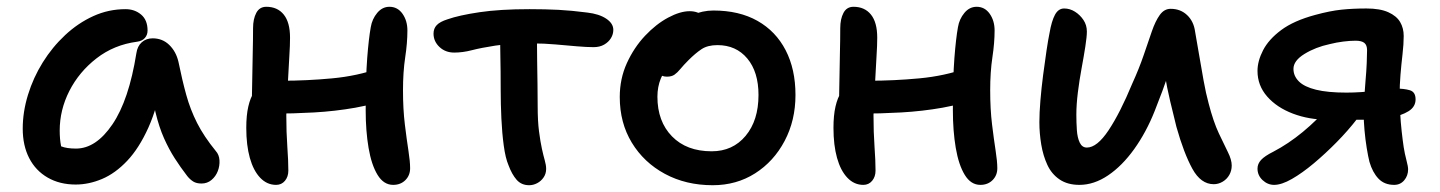

<svg xmlns="http://www.w3.org/2000/svg" viewBox="-20 -534 4244 566"><path d="M203 10Q156 10 120.5 -10.5Q85 -31 66 -68Q47 -105 47 -155Q47 -204 62.5 -254.5Q78 -305 106 -350Q134 -395 172 -430.5Q210 -466 255 -486.5Q300 -507 350 -507Q377 -507 396 -491Q415 -475 415 -444Q415 -431 407 -422Q399 -413 384 -411Q316 -402 264.5 -362Q213 -322 184.5 -266Q156 -210 156 -149Q156 -124 160 -103.5Q164 -83 178 -51L121 -131Q144 -109 160.5 -102.5Q177 -96 204 -96Q263 -96 311.5 -167.5Q360 -239 382 -377Q385 -398 398 -409.5Q411 -421 430 -421Q459 -421 479 -401.5Q499 -382 506 -352Q517 -298 529 -254.5Q541 -211 561 -171.5Q581 -132 616 -89Q626 -78 627 -61.5Q628 -45 622 -29.5Q616 -14 603.5 -3.5Q591 7 574 7Q559 7 549.5 1Q540 -5 532 -15Q512 -41 495 -67.5Q478 -94 463.5 -126.5Q449 -159 438.5 -202.5Q428 -246 421 -305L460 -307Q445 -219 417.5 -158Q390 -97 355 -60Q320 -23 281 -6.5Q242 10 203 10Z M794 11Q767 11 747 -10Q727 -31 716.5 -68.5Q706 -106 706 -157Q706 -194 712 -220Q718 -246 728.5 -261.5Q739 -277 751 -285Q761 -291 776 -293.5Q791 -296 811 -296Q884 -296 959 -303Q1034 -310 1098 -333L1135 -247Q1087 -227 1027.5 -216.5Q968 -206 905.5 -202.5Q843 -199 785 -199L722 -214Q723 -253 723.5 -295Q724 -337 725 -377Q726 -417 726 -451Q726 -478 735.5 -496Q745 -514 765 -514Q798 -514 816.5 -491Q835 -468 835 -423Q835 -400 833 -369.5Q831 -339 829.5 -306Q828 -273 826 -243.5Q824 -214 824 -194Q824 -144 827 -102Q830 -60 830 -31Q830 -13 820 -1Q810 11 794 11ZM1139 11Q1111 11 1093 -18.5Q1075 -48 1066.5 -98Q1058 -148 1058 -209Q1058 -305 1062.5 -363Q1067 -421 1073 -454Q1077 -478 1092 -496Q1107 -514 1128 -514Q1152 -514 1166.5 -493.5Q1181 -473 1181 -444Q1181 -408 1174.5 -365Q1168 -322 1168 -268Q1168 -212 1173.5 -167Q1179 -122 1184 -90Q1189 -58 1189 -38Q1189 -17 1175 -3Q1161 11 1139 11Z M1319 -379Q1293 -379 1275.5 -395.5Q1258 -412 1258 -435Q1258 -450 1267.5 -460Q1277 -470 1299 -477Q1333 -489 1393.5 -498Q1454 -507 1541 -507Q1588 -507 1626.5 -505Q1665 -503 1711 -497Q1746 -493 1767 -479Q1788 -465 1788 -446Q1788 -433 1781 -421.5Q1774 -410 1761 -402.5Q1748 -395 1730 -395Q1710 -395 1680.5 -397.5Q1651 -400 1617.5 -403Q1584 -406 1550 -406Q1482 -406 1440 -399.5Q1398 -393 1371 -386Q1344 -379 1319 -379ZM1540 12Q1517 12 1503 -4Q1489 -20 1479 -47Q1470 -68 1465 -105Q1460 -142 1458 -185Q1456 -228 1456 -269Q1456 -328 1455 -371Q1454 -414 1454 -442L1563 -449Q1563 -435 1563 -409.5Q1563 -384 1563.5 -352Q1564 -320 1564.5 -286Q1565 -252 1565 -222Q1565 -177 1569 -146.5Q1573 -116 1577.5 -95.5Q1582 -75 1586 -61Q1590 -47 1590 -36Q1590 -22 1582.5 -11Q1575 0 1563.5 6Q1552 12 1540 12Z M2081 12Q2002 12 1940 -21.5Q1878 -55 1842.5 -113.5Q1807 -172 1807 -248Q1807 -302 1828 -348Q1849 -394 1881.5 -428.5Q1914 -463 1949.5 -482Q1985 -501 2013 -501Q2026 -501 2036.5 -497Q2047 -493 2053 -485Q2059 -477 2059 -463Q2059 -437 2048.5 -417.5Q2038 -398 2006 -384Q1977 -368 1957.5 -347.5Q1938 -327 1928 -302.5Q1918 -278 1918 -249Q1918 -176 1961 -132Q2004 -88 2078 -88Q2140 -88 2178 -133.5Q2216 -179 2216 -254Q2216 -322 2183 -361.5Q2150 -401 2095 -401Q2066 -401 2048 -389Q2030 -377 2010 -357Q1995 -342 1986 -331Q1977 -320 1968.5 -314Q1960 -308 1946 -308Q1930 -308 1920 -318.5Q1910 -329 1910 -356Q1910 -380 1925 -406Q1940 -432 1964.5 -454Q1989 -476 2020 -489.5Q2051 -503 2083 -503Q2159 -503 2213 -472.5Q2267 -442 2296 -386Q2325 -330 2325 -254Q2325 -179 2293 -118.5Q2261 -58 2206 -23Q2151 12 2081 12Z M2525 11Q2498 11 2478 -10Q2458 -31 2447.5 -68.5Q2437 -106 2437 -157Q2437 -194 2443 -220Q2449 -246 2459.5 -261.5Q2470 -277 2482 -285Q2492 -291 2507 -293.5Q2522 -296 2542 -296Q2615 -296 2690 -303Q2765 -310 2829 -333L2866 -247Q2818 -227 2758.5 -216.5Q2699 -206 2636.5 -202.5Q2574 -199 2516 -199L2453 -214Q2454 -253 2454.5 -295Q2455 -337 2456 -377Q2457 -417 2457 -451Q2457 -478 2466.5 -496Q2476 -514 2496 -514Q2529 -514 2547.5 -491Q2566 -468 2566 -423Q2566 -400 2564 -369.5Q2562 -339 2560.5 -306Q2559 -273 2557 -243.5Q2555 -214 2555 -194Q2555 -144 2558 -102Q2561 -60 2561 -31Q2561 -13 2551 -1Q2541 11 2525 11ZM2870 11Q2842 11 2824 -18.5Q2806 -48 2797.5 -98Q2789 -148 2789 -209Q2789 -305 2793.5 -363Q2798 -421 2804 -454Q2808 -478 2823 -496Q2838 -514 2859 -514Q2883 -514 2897.5 -493.5Q2912 -473 2912 -444Q2912 -408 2905.5 -365Q2899 -322 2899 -268Q2899 -212 2904.5 -167Q2910 -122 2915 -90Q2920 -58 2920 -38Q2920 -17 2906 -3Q2892 11 2870 11Z M3162 11Q3127 11 3103.5 -5Q3080 -21 3067.5 -48Q3055 -75 3049.5 -108Q3044 -141 3044 -174Q3044 -201 3047 -237.5Q3050 -274 3055 -312.5Q3060 -351 3065 -384.5Q3070 -418 3074 -437Q3080 -472 3090 -490.5Q3100 -509 3117 -509Q3134 -509 3149 -499.5Q3164 -490 3174 -475Q3184 -460 3184 -441Q3184 -426 3179.5 -397Q3175 -368 3168.5 -333Q3162 -298 3157.5 -262Q3153 -226 3153 -196Q3153 -173 3154.5 -150.5Q3156 -128 3163 -113.5Q3170 -99 3184 -99Q3214 -99 3248 -150Q3282 -201 3318 -288Q3338 -332 3351.5 -371.5Q3365 -411 3375.5 -441.5Q3386 -472 3399 -490Q3412 -508 3431 -508Q3460 -508 3479.5 -489.5Q3499 -471 3503 -441Q3508 -413 3514.5 -374.5Q3521 -336 3528 -297Q3535 -258 3543 -229Q3557 -175 3573 -141Q3589 -107 3600 -85Q3611 -63 3611 -46Q3611 -31 3604 -18.5Q3597 -6 3584.5 1.5Q3572 9 3558 9Q3520 9 3495 -36.5Q3470 -82 3448 -160Q3439 -196 3429.5 -236Q3420 -276 3413.5 -316Q3407 -356 3402 -390L3449 -393Q3440 -362 3424.5 -316Q3409 -270 3384 -207Q3359 -144 3323.5 -94.5Q3288 -45 3246.5 -17Q3205 11 3162 11Z M4090 11Q4061 11 4043.5 -7.5Q4026 -26 4017 -57Q4013 -73 4009 -97.5Q4005 -122 4002.5 -149.5Q4000 -177 4000 -200Q4000 -217 4001.5 -243Q4003 -269 4005.5 -296.5Q4008 -324 4009 -348Q4010 -372 4010 -386Q4010 -401 4002 -407.5Q3994 -414 3976 -414Q3960 -414 3940 -411.5Q3920 -409 3900 -404Q3858 -395 3825.5 -375Q3793 -355 3793 -331Q3793 -310 3809 -294Q3825 -278 3859.5 -269.5Q3894 -261 3949 -261Q3970 -261 3992.5 -262.5Q4015 -264 4036 -266.5Q4057 -269 4072 -271Q4087 -273 4093 -273Q4119 -273 4136 -268Q4153 -263 4153 -241Q4153 -219 4132 -206Q4111 -193 4077 -187Q4043 -181 4004 -181H3895Q3839 -181 3791.5 -199Q3744 -217 3715.5 -249.5Q3687 -282 3687 -325Q3687 -354 3703.5 -386Q3720 -418 3757 -445.5Q3794 -473 3857 -490Q3901 -502 3934.5 -505.5Q3968 -509 4008 -509Q4048 -509 4072.5 -498Q4097 -487 4107.5 -469Q4118 -451 4118 -428Q4118 -404 4114.5 -374Q4111 -344 4108.5 -313.5Q4106 -283 4106 -256Q4106 -232 4107.5 -203Q4109 -174 4112 -147Q4115 -120 4118 -100Q4121 -81 4126 -62Q4131 -43 4131 -35Q4131 -16 4119.5 -2.5Q4108 11 4090 11ZM3736 11Q3717 11 3702 -3Q3687 -17 3687 -37Q3687 -51 3697.5 -62.5Q3708 -74 3734 -87Q3778 -110 3820.5 -145Q3863 -180 3901 -224L3981 -184Q3954 -149 3920.5 -115Q3887 -81 3853 -52.5Q3819 -24 3788.5 -6.5Q3758 11 3736 11Z"/></svg>

Font: Shantell Sans Medium
Style: Regular
Weight: 500
Designer: Stephen Nixon, Anya Danilova, Shantell Martin
Foundry: Arrow Type
Version: Version 1.011;[c5ecc13dd]